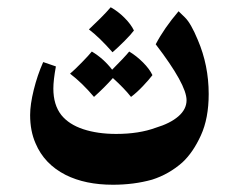

<svg xmlns="http://www.w3.org/2000/svg" viewBox="-20 -330 648 529"><path d="M525 -220Q555 -150 555 -71Q555 -4 533.5 43Q512 90 483 117Q446 150 399 165Q349 179 291 179Q215 179 161 152Q102 122 78 65Q63 31 63 -13Q63 -42 73 -82.5Q83 -123 99 -159L134 -147Q127 -109 127 -86Q127 -41 149 -13Q170 13 209.5 26Q249 39 300 39Q363 39 409 22Q449 10 471.5 -9.5Q494 -29 494 -54Q494 -97 409 -208Q432 -252 472 -299Q473 -298 489.5 -282Q506 -266 525 -220ZM225 -249Q240 -263 257 -280Q274 -297 285 -310Q305 -299 323 -281Q341 -263 349 -246Q341 -235 323 -217Q305 -199 290 -186Q254 -227 225 -249ZM400 -123Q391 -111 374 -93Q357 -75 341 -63Q323 -86 291 -115Q268 -89 239 -63Q206 -102 173 -127Q186 -138 205.5 -158Q225 -178 233 -188Q265 -169 289 -138Q322 -171 336 -188Q356 -176 374 -158Q392 -140 400 -123Z"/></svg>

Font: Mirza SemiBold
Style: Regular
Weight: 600
Designer: Arabic design by Kourosh Beigpour, Latin design by Eduardo Tunni, engineering by Lasse Fister
Version: Version 1.0010g